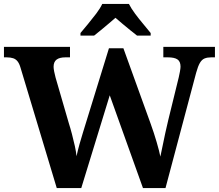

<svg xmlns="http://www.w3.org/2000/svg" viewBox="-20 -951 1107 971"><path d="M84 -608Q78 -629 69 -640.5Q60 -652 46.5 -656.5Q33 -661 13 -661H0V-714H334V-661H311Q281 -661 266 -649.5Q251 -638 251 -613Q251 -605 254 -589Q257 -573 261 -559L328 -328Q336 -303 344 -272.5Q352 -242 358.5 -212.5Q365 -183 367 -161Q374 -193 382 -221.5Q390 -250 399 -279L531 -707H604L742 -325Q759 -278 772.5 -231.5Q786 -185 791 -159Q796 -183 802.5 -214Q809 -245 816 -278.5Q823 -312 831 -344L884 -560Q887 -572 890 -589Q893 -606 893 -614Q893 -640 877.5 -650.5Q862 -661 829 -661H806V-714H1067V-661H1048Q1029 -661 1015 -655.5Q1001 -650 991 -633Q981 -616 972 -583L817 0H703L535 -469L391 0H267ZM387 -784Q403 -803 424.5 -829Q446 -855 466.5 -882Q487 -909 497 -931H632Q643 -909 663 -882Q683 -855 705 -829Q727 -803 742 -784V-771H673Q659 -782 639 -798Q619 -814 599 -831Q579 -848 564 -861Q549 -848 529 -831Q509 -814 489.5 -798Q470 -782 456 -771H387Z"/></svg>

Font: Noto Serif Gujarati
Style: Regular
Weight: 400
Designer: Universal Thirst, Indian Type Foundry and the Monotype Design Team
Foundry: Monotype Imaging Inc.
Version: Version 2.102